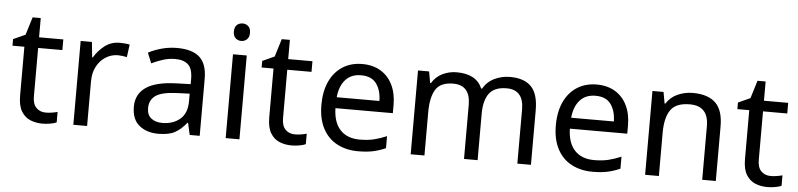

<svg xmlns="http://www.w3.org/2000/svg" viewBox="-45 -975 5085 1223"><g transform="rotate(5 2498.0 -363.5)"><path d="M264 -62Q284 -62 305 -65.5Q326 -69 339 -73V-6Q325 1 299 5.5Q273 10 249 10Q207 10 171.5 -4.5Q136 -19 114 -55Q92 -91 92 -156V-468H16V-510L93 -545L128 -659H180V-536H335V-468H180V-158Q180 -109 203.5 -85.5Q227 -62 264 -62Z M696 -546Q711 -546 728.5 -544.5Q746 -543 759 -540L748 -459Q735 -462 719.5 -464Q704 -466 690 -466Q649 -466 613 -443.5Q577 -421 555.5 -380.5Q534 -340 534 -286V0H446V-536H518L528 -438H532Q558 -482 599 -514Q640 -546 696 -546Z M1062 -545Q1160 -545 1207 -502Q1254 -459 1254 -365V0H1190L1173 -76H1169Q1134 -32 1095.5 -11Q1057 10 989 10Q916 10 868 -28.5Q820 -67 820 -149Q820 -229 883 -272.5Q946 -316 1077 -320L1168 -323V-355Q1168 -422 1139 -448Q1110 -474 1057 -474Q1015 -474 977 -461.5Q939 -449 906 -433L879 -499Q914 -518 962 -531.5Q1010 -545 1062 -545ZM1088 -259Q988 -255 949.5 -227Q911 -199 911 -148Q911 -103 938.5 -82Q966 -61 1009 -61Q1077 -61 1122 -98.5Q1167 -136 1167 -214V-262Z M1465 -737Q1485 -737 1500.5 -723.5Q1516 -710 1516 -681Q1516 -653 1500.5 -639Q1485 -625 1465 -625Q1443 -625 1428 -639Q1413 -653 1413 -681Q1413 -710 1428 -723.5Q1443 -737 1465 -737ZM1508 -536V0H1420V-536Z M1857 -62Q1877 -62 1898 -65.5Q1919 -69 1932 -73V-6Q1918 1 1892 5.5Q1866 10 1842 10Q1800 10 1764.5 -4.5Q1729 -19 1707 -55Q1685 -91 1685 -156V-468H1609V-510L1686 -545L1721 -659H1773V-536H1928V-468H1773V-158Q1773 -109 1796.5 -85.5Q1820 -62 1857 -62Z M2246 -546Q2315 -546 2364.5 -516Q2414 -486 2440.5 -431.5Q2467 -377 2467 -304V-251H2100Q2102 -160 2146.5 -112.5Q2191 -65 2271 -65Q2322 -65 2361.5 -74.5Q2401 -84 2443 -102V-25Q2402 -7 2362 1.5Q2322 10 2267 10Q2191 10 2132.5 -21Q2074 -52 2041.5 -113.5Q2009 -175 2009 -264Q2009 -352 2038.5 -415Q2068 -478 2121.5 -512Q2175 -546 2246 -546ZM2245 -474Q2182 -474 2145.5 -433.5Q2109 -393 2102 -321H2375Q2374 -389 2343 -431.5Q2312 -474 2245 -474Z M3191 -546Q3282 -546 3327 -499.5Q3372 -453 3372 -349V0H3285V-345Q3285 -472 3176 -472Q3098 -472 3064.5 -427Q3031 -382 3031 -296V0H2944V-345Q2944 -472 2834 -472Q2753 -472 2722 -422Q2691 -372 2691 -278V0H2603V-536H2674L2687 -463H2692Q2717 -505 2759.5 -525.5Q2802 -546 2850 -546Q2976 -546 3014 -456H3019Q3046 -502 3092.5 -524Q3139 -546 3191 -546Z M3745 -546Q3814 -546 3863.5 -516Q3913 -486 3939.5 -431.5Q3966 -377 3966 -304V-251H3599Q3601 -160 3645.5 -112.5Q3690 -65 3770 -65Q3821 -65 3860.5 -74.5Q3900 -84 3942 -102V-25Q3901 -7 3861 1.5Q3821 10 3766 10Q3690 10 3631.5 -21Q3573 -52 3540.5 -113.5Q3508 -175 3508 -264Q3508 -352 3537.5 -415Q3567 -478 3620.5 -512Q3674 -546 3745 -546ZM3744 -474Q3681 -474 3644.5 -433.5Q3608 -393 3601 -321H3874Q3873 -389 3842 -431.5Q3811 -474 3744 -474Z M4360 -546Q4456 -546 4505 -499.5Q4554 -453 4554 -349V0H4467V-343Q4467 -472 4347 -472Q4258 -472 4224 -422Q4190 -372 4190 -278V0H4102V-536H4173L4186 -463H4191Q4217 -505 4263 -525.5Q4309 -546 4360 -546Z M4899 -62Q4919 -62 4940 -65.5Q4961 -69 4974 -73V-6Q4960 1 4934 5.5Q4908 10 4884 10Q4842 10 4806.5 -4.5Q4771 -19 4749 -55Q4727 -91 4727 -156V-468H4651V-510L4728 -545L4763 -659H4815V-536H4970V-468H4815V-158Q4815 -109 4838.5 -85.5Q4862 -62 4899 -62Z"/></g></svg>

Font: Noto Sans Imperial Aramaic
Style: Regular
Weight: 400
Designer: Monotype Design Team
Foundry: Monotype Imaging Inc.
Version: Version 2.001; ttfautohint (v1.8.4.7-5d5b)